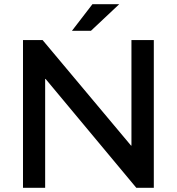

<svg xmlns="http://www.w3.org/2000/svg" viewBox="-20 -890 838 910"><path d="M89 0V-700H182L601 -200H603V-700H709V0H626L196 -516H194V0ZM321 -744 418 -870H545L411 -744Z"/></svg>

Font: REM
Style: Regular
Weight: 400
Designer: Octavio Pardo
Foundry: Ashler Design
Version: Version 1.005;gftools[0.9.28]